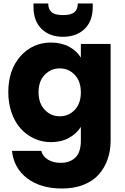

<svg xmlns="http://www.w3.org/2000/svg" viewBox="-20 -811 719 1106"><path d="M27.8 -279.8Q27.8 -408.7 98.1 -487.3Q168.5 -565.9 273.9 -565.9Q333 -565.9 377.7 -542Q422.4 -518.1 445.8 -479V-558.1H617.2V-1Q617.2 56.2 600.3 105.2Q583.5 154.3 550.3 192.6Q517.1 231 462.6 252.9Q408.2 274.9 337.9 274.9Q214.4 274.9 137.2 216.6Q60.1 158.2 48.8 58.1H217.8Q226.1 89.8 256.1 108.4Q286.1 127 330.1 127Q382.8 127 414.3 96.4Q445.8 65.9 445.8 -1V-80.1Q421.4 -41 377 -16.6Q332.5 7.8 273.9 7.8Q222.7 7.8 177.7 -12.7Q132.8 -33.2 99.6 -69.8Q66.4 -106.4 47.1 -160.9Q27.8 -215.3 27.8 -279.8ZM324.2 -417Q273.4 -417 237.8 -380.4Q202.1 -343.8 202.1 -279.8Q202.1 -215.8 237.8 -178.5Q273.4 -141.1 324.2 -141.1Q375.5 -141.1 410.6 -178Q445.8 -214.8 445.8 -278.8Q445.8 -342.8 410.6 -379.9Q375.5 -417 324.2 -417ZM514.2 -771Q514.2 -689 467 -644Q419.9 -599.1 342.8 -599.1Q266.1 -599.1 219.5 -644.5Q172.9 -689.9 172.9 -772V-791H257.8Q257.8 -757.8 277.1 -741Q296.4 -724.1 342.8 -724.1Q389.6 -724.1 408.9 -741Q428.2 -757.8 428.2 -791H514.2Z"/></svg>

Font: SVN-Poppins
Style: Bold
Weight: 700
Designer: Ninad Kale (Devanagari), Jonny Pinhorn (Latin)
Foundry: Indian Type Foundry
Version: Version 3.200;PS 1.000;hotconv 16.6.54;makeotf.lib2.5.65590